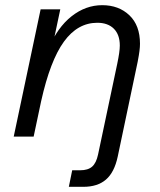

<svg xmlns="http://www.w3.org/2000/svg" viewBox="-20 -528 619 742"><path d="M33 0 137 -492H213L181 -341H168Q202 -422 256.5 -465Q311 -508 375 -508Q439 -508 480 -469Q521 -430 521 -359Q521 -347 519 -331Q517 -315 512 -289L435 77Q422 138 389.5 166Q357 194 302 194H246L259 130H290Q320 130 336 116Q352 102 359 69L433 -281Q438 -305 440.5 -322.5Q443 -340 443 -352Q443 -394 420 -417Q397 -440 356 -440Q280 -440 227 -367Q174 -294 139 -137L110 0Z"/></svg>

Font: Wix Madefor Text
Style: Italic
Weight: 400
Italic angle: -12°
Designer: Dalton Maag Ltd
Foundry: Dalton Maag Ltd
Version: Version 3.100